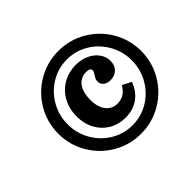

<svg xmlns="http://www.w3.org/2000/svg" viewBox="-143 -836 1052 1052"><g transform="rotate(-45 383.0 -310.0)"><path d="M90.7 -309.7Q90.7 -396.8 133.9 -470.6Q177 -544.4 250.8 -587.5Q324.6 -630.6 411.7 -630.6Q498.8 -630.6 572.6 -587.5Q646.4 -544.4 689.5 -470.6Q732.7 -396.8 732.7 -309.7Q732.7 -222.6 689.5 -148.8Q646.4 -75 572.6 -31.9Q498.8 11.3 411.7 11.3Q324.6 11.3 250.8 -31.9Q177 -75 133.9 -148.8Q90.7 -222.6 90.7 -309.7ZM228.6 -305.8Q228.6 -364.2 254.1 -410.6Q279.6 -457.1 324.8 -483.1Q370 -509.2 426.4 -509.2Q467.2 -509.2 501.5 -493.4Q535.8 -477.5 555.7 -450.2Q575.6 -423 575.6 -390Q575.6 -355.5 554.8 -335.1Q534.1 -314.7 500.6 -314.7Q475.7 -314.7 460.2 -327.2Q444.8 -339.7 444.8 -360Q444.8 -371 448.6 -379Q452.4 -387.1 458.8 -397.6Q464.2 -404.5 467 -410.6Q469.8 -416.7 469.8 -422.8Q469.8 -432.5 461.1 -436.9Q452.4 -441.3 437.3 -441.3Q409.1 -441.3 388.5 -426.7Q368 -412.1 356.9 -384Q345.8 -356 345.8 -316.6Q345.8 -260.4 370.9 -228.6Q396 -196.9 436.4 -196.9Q466.4 -196.9 487.8 -210.6Q509.2 -224.3 525.6 -252.2L576.9 -225.7Q557.2 -171 514.9 -141Q472.7 -111 414.3 -111Q361 -111 318.9 -135.8Q276.8 -160.7 252.7 -204.9Q228.6 -249.1 228.6 -305.8ZM660.1 -309.7Q660.1 -379 626.6 -437.5Q593.1 -496 536.3 -530.2Q479.4 -564.5 411.7 -564.5Q344 -564.5 287.1 -530.2Q230.2 -496 196.8 -437.5Q163.3 -379 163.3 -309.7Q163.3 -240.3 196.8 -181.9Q230.2 -123.4 287.1 -89.1Q344 -54.8 411.7 -54.8Q479.4 -54.8 536.3 -89.1Q593.1 -123.4 626.6 -181.9Q660.1 -240.3 660.1 -309.7Z"/></g></svg>

Font: Playfair Micro SmCond SmLight
Style: Italic
Weight: 360
Width: 4
Italic angle: -15.6°
Designer: Claus Eggers Sørensen
Foundry: Claus Eggers Sørensen
Version: Version 2.203;Glyphs 3.3 (3326)